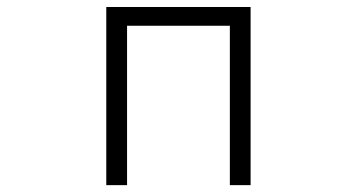

<svg xmlns="http://www.w3.org/2000/svg" viewBox="-20 -539 1040 560"><path d="M290 1H350.6V-463.9H650.4V1H710.9V-518.6H290Z"/></svg>

Font: DotumChe
Style: Regular
Weight: 400
Monospace: yes
Version: Version 2.21